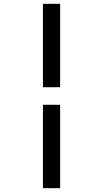

<svg xmlns="http://www.w3.org/2000/svg" viewBox="-20 -843 540 1006"><path d="M205 -386V-823H295V-386ZM205 143V-294H295V143Z"/></svg>

Font: Iosevka SS04 Medium
Style: Regular
Weight: 500
Monospace: yes
Designer: Belleve Invis
Foundry: Belleve Invis
Version: Version 19.0.0; ttfautohint (v1.8.4)